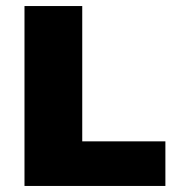

<svg xmlns="http://www.w3.org/2000/svg" viewBox="-20 -615 572 635"><path d="M61 0V-595H252V-147.5H527V0Z"/></svg>

Font: Encode Sans SC Condensed Thin ExtraBold
Style: Regular
Weight: 800
Version: Version 3.002